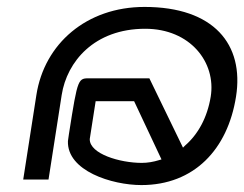

<svg xmlns="http://www.w3.org/2000/svg" viewBox="-20 -528 705 554"><path d="M47 -10H120L158 -254C173 -350 252 -445 399 -445C529 -445 604 -348 588 -249C578 -188 551 -140 514 -108L508 -102L411 -302H242C205 -302 205 -308 179 -142L176 -121C173 -35 303 6 388 6C540 6 637 -97 661 -249C685 -400 597 -508 397 -508C230 -508 108 -402 85 -254ZM239 -126V-127L256 -236H367L446 -68L439 -66C423 -61 406 -58 389 -58C326 -58 239 -84 239 -126Z"/></svg>

Font: Charger Sport
Style: LitExtObl
Weight: 300
Designer: Jasper
Foundry: Cannot Into Space Fonts
Version: Version 1.1